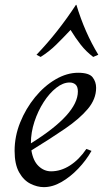

<svg xmlns="http://www.w3.org/2000/svg" viewBox="-20 -754 437 789"><path d="M160 15Q133 15 105 1Q77 -13 58.5 -46Q40 -79 40 -134Q40 -194 63 -251Q86 -308 124 -354.5Q162 -401 208.5 -428Q255 -455 301 -455Q346 -455 360.5 -436.5Q375 -418 375 -393Q375 -347 341 -306.5Q307 -266 247 -225Q187 -184 109 -136Q116 -93 138.5 -71.5Q161 -50 190 -50Q230 -50 267.5 -74Q305 -98 335 -142L356 -134Q334 -95 301.5 -61Q269 -27 232.5 -6Q196 15 160 15ZM107 -166Q107 -164 107 -165Q300 -285 300 -378Q300 -398 290.5 -406.5Q281 -415 266 -415Q239 -415 211 -393Q183 -371 159.5 -334.5Q136 -298 121.5 -254Q107 -210 107 -166ZM363 -520Q334 -542 312 -570Q290 -598 270 -631Q239 -598 210.5 -570Q182 -542 147 -520L130 -529Q175 -576 215.5 -627.5Q256 -679 292 -734H294Q328 -621 384 -529Z"/></svg>

Font: Bona Nova SC
Style: Italic
Weight: 400
Italic angle: -4°
Designer: Mateusz Machalski
Foundry: Capitalics
Version: Version 4.001; ttfautohint (v1.8.4.7-5d5b)